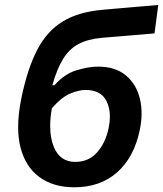

<svg xmlns="http://www.w3.org/2000/svg" viewBox="-20 -762 674 794"><path d="M287 12.5Q200.5 12.5 142.5 -30Q84.5 -72.5 64 -155.5Q55 -192 55 -236.5Q55 -292.5 69.5 -361.5Q94.5 -480.5 134.5 -557Q174.5 -633.5 239.5 -673.2Q304.5 -713 404.5 -721.5Q416 -722.5 444 -725Q472 -727.5 507.5 -730.5Q542.5 -733.5 576.5 -736.5Q610.5 -739.5 634.5 -741.5L619 -624Q596 -622 563 -619Q529.5 -616 496 -613.5Q462 -610.5 436 -608.5Q409.5 -606 401 -605.5Q343.5 -600.5 305.2 -580.2Q267 -560 241.2 -518.8Q215.5 -477.5 196.5 -409.5H205Q247 -456.5 296.5 -471.5Q346 -486.5 385.5 -486.5Q457 -486.5 500.5 -450.2Q544 -414 558.5 -353.8Q573 -293.5 557.5 -222Q534 -111 464.2 -49.2Q394.5 12.5 287 12.5ZM334 -390Q305.5 -390 270 -375Q234.5 -360 194.5 -314.5Q187.5 -274.5 187.5 -240.5Q187.5 -190 203 -153.5Q228.5 -92.5 291 -92.5Q346.5 -92.5 381.5 -131.8Q416.5 -171 429.5 -233.5Q434.5 -258 434.5 -279.5Q434.5 -316.5 420 -345Q396.5 -390 334 -390Z"/></svg>

Font: Heraclito SemiBold
Style: Italic
Weight: 600
Italic angle: -12°
Designer: Kostas Bartsokas (font) & Cristiano Sobral (main changes)
Foundry: Kostas Bartsokas (font) & Cristiano Sobral (main changes)
Version: Version 1.00;July 8, 2020;FontCreator 13.0.0.2655 64-bit